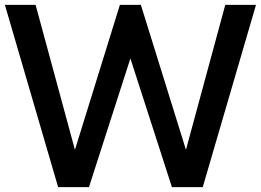

<svg xmlns="http://www.w3.org/2000/svg" viewBox="-36 -770 1073 790"><path d="M-15.9 -750H110.5L272.3 -153.6L457.3 -750H543.6L729.1 -153.6L890.9 -750H1017.3L798.2 0H671.4L500.5 -529.5L330 0H203.2Z"/></svg>

Font: Spartan MB SemBd
Style: Regular
Weight: 600
Designer: Matt Bailey, Mirko Velimirovic
Foundry: Matt Bailey
Version: Version 1.005